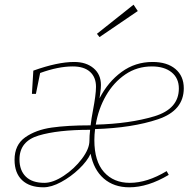

<svg xmlns="http://www.w3.org/2000/svg" viewBox="-20 -792 831 818"><path d="M385 -242Q382 -218 382 -195Q382 -105 423 -59Q464 -13 533 -13Q607 -13 690 -63L699 -47Q610 6 531 6Q465 6 422 -31.5Q379 -69 366 -137Q352 -106 317 -72.5Q282 -39 240.5 -16.5Q199 6 165 6Q106 6 74 -24.5Q42 -55 42 -111Q42 -175 87.5 -207Q133 -239 200.5 -248.5Q268 -258 363 -258H366Q369 -285 377 -327Q382 -353 385.5 -379Q389 -405 389 -422Q389 -463 363.5 -486Q338 -509 290 -509Q228 -509 151 -481L133 -392H116L122 -491Q225 -528 296 -528Q347 -528 378.5 -501.5Q410 -475 410 -430Q410 -416 407.5 -399Q405 -382 404 -373Q440 -443 498 -485.5Q556 -528 630 -528Q692 -528 727.5 -498Q763 -468 763 -416Q763 -321 653.5 -284Q544 -247 385 -242ZM388 -261Q533 -265 637.5 -296.5Q742 -328 742 -415Q742 -459 711 -484Q680 -509 627 -509Q564 -509 514 -475Q464 -441 431.5 -384.5Q399 -328 388 -261ZM361 -192Q361 -214 364 -239H363Q226 -239 144.5 -214.5Q63 -190 63 -113Q63 -66 90 -39.5Q117 -13 169 -13Q206 -13 251.5 -43Q297 -73 329 -115.5Q361 -158 361 -192ZM567 -745 404 -634 393 -648 549 -772Z"/></svg>

Font: Bitter Pro Thin
Style: Italic
Weight: 250
Italic angle: -9°
Designer: Sol Matas, and Bitter project Authors
Foundry: Sol Matas
Version: Version 1.010